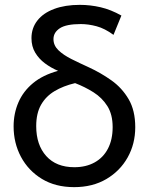

<svg xmlns="http://www.w3.org/2000/svg" viewBox="-20 -755 612 790"><path d="M285 15Q208 15 152.2 -19Q96.5 -53 66.2 -109.8Q36 -166.5 36 -235Q36 -288 55.8 -333.8Q75.5 -379.5 116 -413Q156.5 -446.5 219 -463.5Q189.5 -476 164.8 -494.5Q140 -513 124.8 -538.5Q109.5 -564 109.5 -598Q109.5 -639.5 133.8 -670.5Q158 -701.5 202.8 -718.2Q247.5 -735 308.5 -735Q351.5 -735 393.8 -725.2Q436 -715.5 479.5 -691L447 -611.5Q411 -638 377.2 -647Q343.5 -656 312.5 -656Q252.5 -656 226.2 -638.8Q200 -621.5 200 -594Q200 -568 220.5 -548.2Q241 -528.5 274 -512Q307 -495.5 345.5 -478Q394.5 -455.5 438.2 -424.5Q482 -393.5 509.2 -347Q536.5 -300.5 536.5 -231.5Q536.5 -163 505.2 -107.2Q474 -51.5 417.5 -18.2Q361 15 285 15ZM286 -67Q334 -67 369.5 -86.8Q405 -106.5 424.2 -143.5Q443.5 -180.5 443.5 -232Q443.5 -284 421.8 -318.5Q400 -353 364.8 -375.2Q329.5 -397.5 289 -413Q240.5 -401.5 204.8 -380.2Q169 -359 149 -324Q129 -289 129 -236Q129 -159 170.2 -113Q211.5 -67 286 -67Z"/></svg>

Font: Geologica Roman Light
Style: Regular
Weight: 300
Designer: Sindre Bremnes, Frode Helland
Foundry: Monokrom Skriftforlag AS
Version: Version 1.010;gftools[0.9.28]